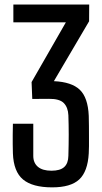

<svg xmlns="http://www.w3.org/2000/svg" viewBox="-20 -820 452 848"><path d="M210.5 7.5Q123.5 7.5 81.8 -27.2Q40 -62 37 -142.5Q36.5 -163.5 36.2 -183.2Q36 -203 36.2 -224.8Q36.5 -246.5 37 -273.5H127V-131.5Q127 -100.5 147.5 -83.2Q168 -66 207.5 -66Q245.5 -66 263.5 -82.2Q281.5 -98.5 282 -131.5Q283.5 -182 283.5 -225Q283.5 -268 282 -311Q280.5 -345.5 261.8 -364.8Q243 -384 196 -383.5L122.5 -383L119.5 -457.5L271 -721.5H39V-800H374L373.5 -726L218 -461.5Q296.5 -458 332.5 -423.5Q368.5 -389 372 -308.5Q372.5 -287.5 372.8 -263.5Q373 -239.5 373 -216.5Q373 -193.5 373 -174.2Q373 -155 372 -142.5Q367.5 -62.5 330 -27.5Q292.5 7.5 210.5 7.5Z"/></svg>

Font: Big Shoulders Text Thin Medium
Style: Regular
Weight: 500
Version: Version 2.002